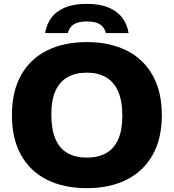

<svg xmlns="http://www.w3.org/2000/svg" viewBox="-20 -969 904 999"><path d="M432 10Q312.5 10 225 -33.5Q137.5 -77 89.8 -161.8Q42 -246.5 42 -370Q42 -493.5 89.8 -578.2Q137.5 -663 225 -706.5Q312.5 -750 432 -750Q551.5 -750 639 -706Q726.5 -662 774.2 -577.2Q822 -492.5 822 -370Q822 -247.5 774.2 -162.8Q726.5 -78 638.8 -34Q551 10 432 10ZM432 -149Q491 -149 532.2 -172.2Q573.5 -195.5 595 -243.8Q616.5 -292 616.5 -366.5Q616.5 -444 594.5 -493.8Q572.5 -543.5 531.2 -567.2Q490 -591 432 -591Q374 -591 332.5 -568Q291 -545 269 -497Q247 -449 247 -373.5Q247 -295 268.8 -245.2Q290.5 -195.5 331.8 -172.2Q373 -149 432 -149ZM215 -797Q221.5 -841 246.5 -875.5Q271.5 -910 317.2 -929.5Q363 -949 432 -949Q500.5 -949 546.2 -929.2Q592 -909.5 617.2 -875.2Q642.5 -841 649 -797H531Q524.5 -825.5 501.2 -841.5Q478 -857.5 432 -857.5Q386 -857.5 362.8 -841.5Q339.5 -825.5 333 -797Z"/></svg>

Font: Encode Sans SC SemiExpanded ExtraBold
Style: Regular
Weight: 800
Width: 6
Designer: Multiple Designers
Foundry: Impallari Type
Version: Version 3.002